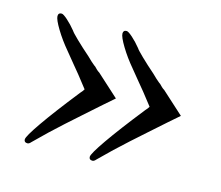

<svg xmlns="http://www.w3.org/2000/svg" viewBox="-66 -499 631 548"><g transform="rotate(15 250.0 -224.5)"><path d="M427 -195Q400 -171 378 -151.5Q356 -132 336 -114Q316 -96 297 -78Q278 -60 257 -39Q252 -33 247 -33Q237 -33 237 -42Q237 -51 267.5 -95Q298 -139 355 -211L361 -218L365 -224Q357 -234 350.5 -242.5Q344 -251 336 -261Q328 -271 317 -284Q306 -297 290 -317Q268 -343 252 -369.5Q236 -396 236 -406Q236 -416 246 -416Q251 -416 264 -404.5Q277 -393 290 -377Q292 -373 310 -355.5Q328 -338 351 -318Q358 -311 363.5 -306Q369 -301 374 -297L377 -295Q381 -291 384.5 -287.5Q388 -284 393 -281L458 -222ZM235 -195Q208 -171 186 -151.5Q164 -132 144 -114Q124 -96 105 -78Q86 -60 65 -39Q60 -33 55 -33Q45 -33 45 -42Q45 -51 75.5 -95Q106 -139 163 -211L169 -218L173 -224Q165 -234 158.5 -242.5Q152 -251 144 -261Q136 -271 125 -284Q114 -297 98 -317Q76 -343 60 -369.5Q44 -396 44 -406Q44 -416 54 -416Q59 -416 72 -404.5Q85 -393 98 -377Q100 -373 118 -355.5Q136 -338 159 -318Q166 -311 171.5 -306Q177 -301 182 -297L185 -295Q189 -291 192.5 -287.5Q196 -284 201 -281L266 -222Z"/></g></svg>

Font: Klingon pIqaD HaSta
Style: Regular
Weight: 400
Width: 0
Designer: Mike Neff (qa'vaj)
Foundry: Mike Neff and Michael Everson
Version: Version 2.003